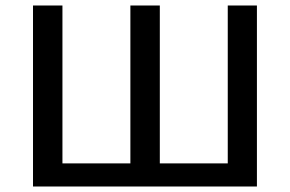

<svg xmlns="http://www.w3.org/2000/svg" viewBox="-20 -678 1054 698"><path d="M100 0V-658H207V0ZM454 0V-658H561V0ZM808 0V-658H914V0ZM133 0V-84H881V0Z"/></svg>

Font: Ysabeau SC SemiBold
Style: Regular
Weight: 600
Designer: Christian Thalmann (Catharsis Fonts)
Version: Version 2.001;gftools[0.9.30]; featfreeze: smcp